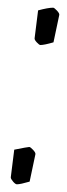

<svg xmlns="http://www.w3.org/2000/svg" viewBox="-20 -470 174 499"><path d="M70 -371 79 -443Q105 -450 118 -450Q121 -450 128 -442.5Q135 -435 134 -431L119 -360Q95 -353 85 -353Q82 -353 75.5 -360Q69 -367 70 -371ZM8 -9 17 -81Q52 -88 56 -88Q59 -88 66 -80.5Q73 -73 72 -69L57 2Q33 9 24 9Q20 9 14 2Q8 -5 8 -9Z"/></svg>

Font: Grenze ExtraLight
Style: Italic
Weight: 275
Italic angle: -10°
Designer: Renata Polastri
Foundry: Omnibus-Type
Version: Version 1.002; ttfautohint (v1.8)